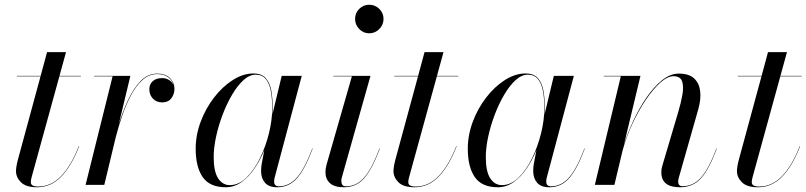

<svg xmlns="http://www.w3.org/2000/svg" viewBox="-20 -780 3402 810"><path d="M314 -163Q282 -80.5 238.5 -35.2Q195 10 136 10Q89.5 10 68.5 -11Q47.5 -32 47.5 -58Q47.5 -77 56.5 -110L151 -458H51V-460H151.5L178.5 -560H258.5L231 -460H321V-458H230.5L114.5 -36.5Q113 -31 111.5 -24.5Q110 -18 110 -11Q110 7 141 7Q195.5 7 238 -37.2Q280.5 -81.5 312.5 -163.5Z M455 -458H377V-460H530L481 -255Q497 -307.5 519.8 -356.8Q542.5 -406 573 -437.8Q603.5 -469.5 643.5 -469.5Q677.5 -469.5 696.8 -450.8Q716 -432 716 -406.5Q716 -382.5 702.8 -365.2Q689.5 -348 664.5 -348Q640 -348 625 -364Q610 -380 610 -403.5Q610 -424 624 -437.2Q638 -450.5 664 -450.5Q680.5 -450.5 693.8 -442.2Q707 -434 712.5 -420.5Q707.5 -440.5 689.8 -454Q672 -467.5 643.5 -467.5Q608.5 -467.5 581 -442.5Q553.5 -417.5 532.2 -377.2Q511 -337 495 -290.2Q479 -243.5 468 -200L420 0H341Z M1130.5 -324Q1130.5 -310.5 1129.5 -296L1130.5 -302.5L1168.5 -460H1253L1138.5 -30Q1136.5 -22.5 1136.5 -14Q1136.5 6 1157 6Q1200 6 1232.8 -31.2Q1265.5 -68.5 1297.5 -153.5L1299 -153Q1267 -67 1233.2 -28.5Q1199.5 10 1149.5 10Q1114.5 10 1098 -9Q1081.5 -28 1081.5 -58Q1081.5 -74 1083.5 -85L1095 -147Q1077.5 -104 1053.2 -68.5Q1029 -33 998.5 -11.5Q968 10 932 10Q865 10 835.2 -32.8Q805.5 -75.5 805.5 -152.5Q805.5 -210 826.5 -266.2Q847.5 -322.5 883 -368.5Q918.5 -414.5 961.8 -442.2Q1005 -470 1049 -470Q1085 -470 1102.5 -448.8Q1120 -427.5 1125.2 -394Q1130.5 -360.5 1130.5 -324ZM1128.5 -324Q1128.5 -363 1122.8 -395Q1117 -427 1101.8 -446Q1086.5 -465 1058.5 -465Q1032.5 -465 1007 -441.8Q981.5 -418.5 959 -380.2Q936.5 -342 919 -295.8Q901.5 -249.5 891.5 -203Q881.5 -156.5 881.5 -117.5Q881.5 -56.5 900.2 -27.8Q919 1 949.5 1Q987 1 1019.5 -30.5Q1052 -62 1076.5 -112Q1101 -162 1114.8 -218.2Q1128.5 -274.5 1128.5 -324Z M1478 -700Q1478 -725 1495.5 -742.5Q1513 -760 1537.5 -760Q1562.5 -760 1580.2 -742.5Q1598 -725 1598 -700Q1598 -675.5 1580.2 -657.5Q1562.5 -639.5 1537.5 -639.5Q1513 -639.5 1495.5 -657.5Q1478 -675.5 1478 -700ZM1582.5 -153Q1550 -67 1516.8 -28.5Q1483.5 10 1430 10Q1391 10 1372 -7.2Q1353 -24.5 1353 -53Q1353 -67.5 1357.5 -85L1464.5 -458H1386.5V-460H1543L1422 -31Q1420 -24 1420 -15Q1420 -6.5 1424.2 -0.2Q1428.5 6 1439.5 6Q1484.5 6 1516.5 -31Q1548.5 -68 1581 -153.5Z M1906.5 -163Q1874.5 -80.5 1831 -35.2Q1787.5 10 1728.5 10Q1682 10 1661 -11Q1640 -32 1640 -58Q1640 -77 1649 -110L1743.5 -458H1643.5V-460H1744L1771 -560H1851L1823.5 -460H1913.5V-458H1823L1707 -36.5Q1705.5 -31 1704 -24.5Q1702.5 -18 1702.5 -11Q1702.5 7 1733.5 7Q1788 7 1830.5 -37.2Q1873 -81.5 1905 -163.5Z M2278.5 -324Q2278.5 -310.5 2277.5 -296L2278.5 -302.5L2316.5 -460H2401L2286.5 -30Q2284.5 -22.5 2284.5 -14Q2284.5 6 2305 6Q2348 6 2380.8 -31.2Q2413.5 -68.5 2445.5 -153.5L2447 -153Q2415 -67 2381.2 -28.5Q2347.5 10 2297.5 10Q2262.5 10 2246 -9Q2229.5 -28 2229.5 -58Q2229.5 -74 2231.5 -85L2243 -147Q2225.5 -104 2201.2 -68.5Q2177 -33 2146.5 -11.5Q2116 10 2080 10Q2013 10 1983.2 -32.8Q1953.5 -75.5 1953.5 -152.5Q1953.5 -210 1974.5 -266.2Q1995.5 -322.5 2031 -368.5Q2066.5 -414.5 2109.8 -442.2Q2153 -470 2197 -470Q2233 -470 2250.5 -448.8Q2268 -427.5 2273.2 -394Q2278.5 -360.5 2278.5 -324ZM2276.5 -324Q2276.5 -363 2270.8 -395Q2265 -427 2249.8 -446Q2234.5 -465 2206.5 -465Q2180.5 -465 2155 -441.8Q2129.5 -418.5 2107 -380.2Q2084.5 -342 2067 -295.8Q2049.5 -249.5 2039.5 -203Q2029.5 -156.5 2029.5 -117.5Q2029.5 -56.5 2048.2 -27.8Q2067 1 2097.5 1Q2135 1 2167.5 -30.5Q2200 -62 2224.5 -112Q2249 -162 2262.8 -218.2Q2276.5 -274.5 2276.5 -324Z M2599 -458H2527V-460H2682L2613 -172.5Q2628 -219 2652 -270.8Q2676 -322.5 2707 -367.8Q2738 -413 2772.8 -441.2Q2807.5 -469.5 2843.5 -469.5Q2887 -469.5 2908.8 -448.8Q2930.5 -428 2934 -394Q2937.5 -360 2926 -319.5L2844 -31.5Q2841 -22.5 2841 -13.5Q2841 -5.5 2845 0Q2849 5.5 2860 5.5Q2905 5.5 2937.8 -31.5Q2970.5 -68.5 3002.5 -153.5L3004 -153Q2972 -67 2937.8 -28.5Q2903.5 10 2848.5 10Q2770 10 2770 -53Q2770 -64 2772 -72.2Q2774 -80.5 2776 -87L2841.5 -308Q2853 -347 2859 -381.2Q2865 -415.5 2857.5 -437Q2850 -458.5 2821 -458.5Q2796 -458.5 2765.5 -431.2Q2735 -404 2704.5 -358.8Q2674 -313.5 2648.2 -258.2Q2622.5 -203 2607 -147L2572 0H2489.5Z M3355.5 -163Q3323.5 -80.5 3280 -35.2Q3236.5 10 3177.5 10Q3131 10 3110 -11Q3089 -32 3089 -58Q3089 -77 3098 -110L3192.5 -458H3092.5V-460H3193L3220 -560H3300L3272.5 -460H3362.5V-458H3272L3156 -36.5Q3154.5 -31 3153 -24.5Q3151.5 -18 3151.5 -11Q3151.5 7 3182.5 7Q3237 7 3279.5 -37.2Q3322 -81.5 3354 -163.5Z"/></svg>

Font: Bodoni* 96pt
Style: Italic
Weight: 400
Italic angle: -13°
Version: Version 2.3